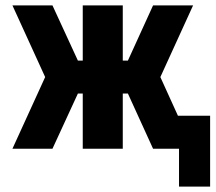

<svg xmlns="http://www.w3.org/2000/svg" viewBox="-20 -550 797 710"><path d="M642 140H757V-122H638L573 -265L694 -530H546L453 -326H434V-530H286V-326H268L174 -530H26L147 -265L26 0H174L268 -204H286V0H434V-204H453L546 0H642Z"/></svg>

Font: Iosevka Sparkle Heavy
Style: Regular
Weight: 900
Designer: Belleve Invis
Foundry: Belleve Invis
Version: Version 4.5.0; ttfautohint (v1.8.3)